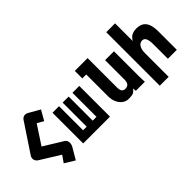

<svg xmlns="http://www.w3.org/2000/svg" viewBox="-16 -1526 2432 2432"><g transform="rotate(-45 1200.0 -310.5)"><path d="M371 -87.5 105.5 -252.5Q88 -263.5 78 -281Q68 -298.5 68 -317.5Q68 -341 82 -361.5L335.5 -743Q347.5 -761 363 -770Q378.5 -779 396.5 -779Q418 -779 437.5 -767.5L586.5 -682.5L510.5 -548.5L425 -598Q354.5 -491.5 311.5 -425Q302 -410 259.5 -345.5L516 -187.5Q532 -177.5 539.8 -161.2Q547.5 -145 547.5 -126Q547.5 -110 543 -93.8Q538.5 -77.5 530.5 -64.5L442 86L307.5 3.5Z M1140 0H660V-550H777V-119H841.5V-550H949.5V-119H1017.5V-550H1140Z M1305 -202V-590.5H1234.5V-725H1464V-198Q1464 -154 1479.2 -132.5Q1494.5 -111 1529 -111Q1602 -111 1602 -202V-550H1761V-119Q1761 -87.5 1763 -43.5Q1764 -28.5 1765 0H1603L1599 -45Q1579.5 -20 1563.5 -9Q1547.5 2 1526 5.5Q1504.5 9 1463 9Q1424 9 1387.5 -16.2Q1351 -41.5 1328 -89.5Q1305 -137.5 1305 -202Z M1863 -790H2021V-474Q2046.5 -517.5 2081.2 -535.8Q2116 -554 2164 -554Q2228.5 -554 2266.8 -526.8Q2305 -499.5 2321 -449.2Q2337 -399 2337 -325V0H2177V-252Q2177 -331.5 2160.2 -363.2Q2143.5 -395 2111 -395Q2069.5 -395 2045.8 -357.5Q2022 -320 2022 -253V169H1863Z"/></g></svg>

Font: JuliaMono Black
Style: Regular
Weight: 900
Monospace: yes
Designer: cormullion
Foundry: corm
Version: Version 0.054; ttfautohint (v1.8.4)